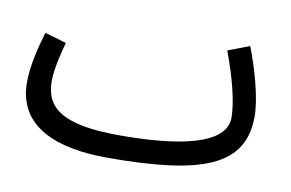

<svg xmlns="http://www.w3.org/2000/svg" viewBox="-54 -493 914 604"><g transform="rotate(10 403.0 -191.0)"><path d="M319 21C622 21 753 -29 753 -187C753 -247 726 -338 701 -403L632 -377C661 -301 682 -221 682 -171C682 -83 530 -55 345 -55C159 -55 105 -102 105 -187C105 -226 120 -284 128 -312L59 -332C44 -282 29 -221 29 -169C29 -26 159 21 319 21Z"/></g></svg>

Font: Noto Sans Arabic UI Cn
Style: Regular
Weight: 400
Width: 3
Designer: Monotype Design Team, Nadine Chahine and Nizar Qandah
Foundry: Monotype Imaging Inc.
Version: Version 2.010